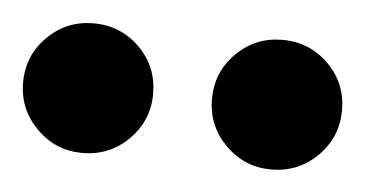

<svg xmlns="http://www.w3.org/2000/svg" viewBox="-28 -819 454 239"><g transform="rotate(5 199.0 -699.0)"><path d="M317 -618Q283.5 -618 259.8 -641.8Q236 -665.5 236 -699Q236 -733 259.8 -756.5Q283.5 -780 317 -780Q351 -780 374.8 -756.5Q398.5 -733 398.5 -699Q398.5 -665.5 374.8 -641.8Q351 -618 317 -618ZM81 -618Q47.5 -618 23.8 -641.8Q0 -665.5 0 -699Q0 -733 23.8 -756.5Q47.5 -780 81 -780Q115 -780 138.8 -756.5Q162.5 -733 162.5 -699Q162.5 -665.5 138.8 -641.8Q115 -618 81 -618Z"/></g></svg>

Font: Spartan Thin
Style: Bold
Weight: 700
Version: Version 1.004